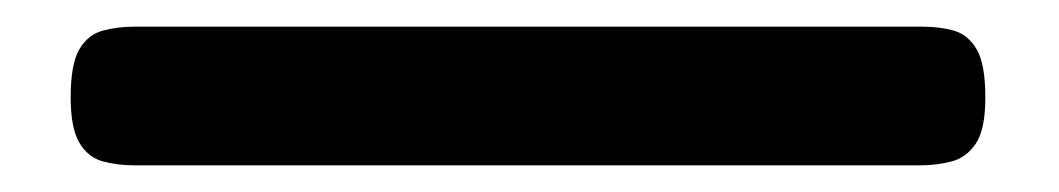

<svg xmlns="http://www.w3.org/2000/svg" viewBox="-20 45 794 144"><path d="M81 169Q68 169 57 166Q46 163 39.5 152Q33 141 33 118Q33 93 39.5 82Q46 71 57 68Q68 65 81 65H672Q685 65 695.5 68Q706 71 712.5 82Q719 93 719 118Q719 142 712 152.5Q705 163 694 166Q683 169 670 169Z"/></svg>

Font: Fredoka SemiCondensed Medium
Style: Regular
Weight: 500
Width: 4
Designer: Ben Nathan
Foundry: Milena B. Brandão, Ben Nathan
Version: Version 2.001